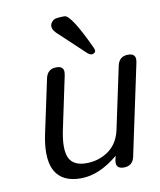

<svg xmlns="http://www.w3.org/2000/svg" viewBox="-81 -781 705 846"><g transform="rotate(-10 271.5 -358.0)"><path d="M98.6 -56.2Q81.1 -87.9 81.1 -137.2Q81.1 -174.8 91.3 -222.2L142.1 -460.4Q150.9 -500.5 190.4 -500.5Q222.7 -500.5 222.7 -473.6Q222.7 -467.8 221.2 -460.4L170.9 -222.2Q162.6 -181.6 162.6 -151.9Q162.6 -116.7 173.8 -96.2Q193.4 -61.5 247.6 -61.5Q295.4 -61.5 334 -83.5Q388.2 -113.8 403.3 -180.2L462.9 -460.4Q471.7 -500.5 511.2 -500.5Q543.5 -500.5 543.5 -473.6Q543.5 -467.8 542 -460.4L455.6 -53.7Q447.3 -14.2 407.7 -14.2Q375 -14.2 375 -41Q375 -46.9 376.5 -53.7L380.4 -71.3Q295.4 0 212.9 0Q129.4 0 98.6 -56.2ZM368.2 -556.6Q371.6 -548.8 371.6 -543.5V-541Q370.6 -537.6 368.2 -535.2Q362.3 -529.8 355 -529.8Q345.2 -529.8 334 -540.5Q331.5 -543 228 -640.1Q200.2 -663.1 200.2 -682.1Q200.2 -685.1 200.7 -687.5Q203.1 -699.2 216.8 -709.5Q225.6 -715.8 265.1 -715.8Q294.4 -715.8 368.2 -556.6Z"/></g></svg>

Font: inglobal
Style: Italic
Weight: 400
Italic angle: -12°
Designer: Andrey Kochetov, Denis Davydov, Evgeny Yurtaev
Foundry: inglobal
Version: Version 1.00 September 25, 2014, initial release